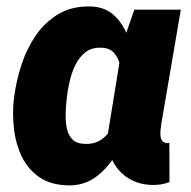

<svg xmlns="http://www.w3.org/2000/svg" viewBox="-20 -558 585 589"><path d="M22 -249.5 23.4 -259.8Q29.3 -308.1 45.4 -357.9Q61.5 -407.7 89.8 -449.2Q118.2 -490.7 160.2 -515.4Q202.1 -540 259.3 -538.1Q297.4 -536.6 322.5 -517.1Q347.7 -497.6 363 -466.6Q378.4 -435.5 385.7 -399.2Q393.1 -362.8 395 -326.9Q397 -291 396 -262.7L395 -250Q388.2 -211.4 372.8 -165.8Q357.4 -120.1 332.5 -79.6Q307.6 -39.1 272 -13.7Q236.3 11.7 188.5 10.7Q135.3 9.3 100.8 -14.4Q66.4 -38.1 47.6 -76.2Q28.8 -114.3 23.2 -159.7Q17.6 -205.1 22 -249.5ZM185.1 -259.8 184.1 -249.5Q182.1 -231.4 181.4 -209.2Q180.7 -187 184.6 -166.3Q188.5 -145.5 200.9 -131.6Q213.4 -117.7 238.8 -116.7Q264.6 -115.2 283.2 -125.2Q301.8 -135.3 314.5 -152.8Q327.1 -170.4 334.7 -192.1Q342.3 -213.9 345.7 -235.8L350.6 -274.9Q352.1 -293 352.3 -316.2Q352.5 -339.4 347.4 -360.8Q342.3 -382.3 328.9 -396.7Q315.4 -411.1 290 -411.6Q261.2 -412.6 242.2 -397.7Q223.1 -382.8 211.4 -358.9Q199.7 -335 193.6 -308.3Q187.5 -281.7 185.1 -259.8ZM392.1 -528.3H534.7L475.1 -179.7Q474.1 -172.9 472.9 -163.1Q471.7 -153.3 472.2 -143.6Q472.7 -133.8 477.1 -127Q481.4 -120.1 491.7 -119.1Q493.7 -118.7 495.6 -119.1Q497.6 -119.6 499.5 -120.1L500 0.5Q486.3 5.9 472.7 7.8Q459 9.8 444.3 9.3Q414.1 8.3 389.2 -2.9Q364.3 -14.2 346.4 -33.9Q328.6 -53.7 318.8 -79.8Q309.1 -106 309.1 -136.2L356 -424.8Z"/></svg>

Font: Roboto Black
Style: Italic
Weight: 900
Italic angle: -12°
Designer: Christian Robertson
Foundry: Google
Version: Version 3.0; 2020